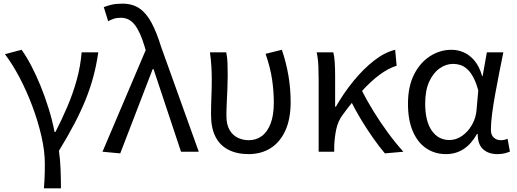

<svg xmlns="http://www.w3.org/2000/svg" viewBox="-20 -829 2822 1049"><path d="M220 200Q222 174 223 155Q224 136 224.5 115Q225 94 225 65Q225 -3 206.5 -84Q188 -165 157 -248Q126 -331 87 -405Q48 -479 7 -533L98 -557Q124 -521 150.5 -470.5Q177 -420 201.5 -360Q226 -300 246 -235.5Q266 -171 278 -108H283Q318 -176 348.5 -247.5Q379 -319 399.5 -393.5Q420 -468 426 -543H517Q507 -474 490.5 -412Q474 -350 449 -287.5Q424 -225 388 -156Q352 -87 302 -5Q309 43 311 97.5Q313 152 313 200Z M637 9 540 0 776 -555 769 -578Q747 -653 717 -692.5Q687 -732 640 -732Q618 -732 601.5 -726.5Q585 -721 571 -713L547 -790Q567 -798 590.5 -803.5Q614 -809 650 -809Q704 -809 742 -783Q780 -757 808 -704.5Q836 -652 860 -574L1066 0H969L819 -451H814Z M1338 13Q1274 13 1227.5 -11Q1181 -35 1157 -82.5Q1133 -130 1133 -202Q1133 -250 1135 -298.5Q1137 -347 1137 -394Q1137 -427 1135 -464Q1133 -501 1127 -543H1216Q1222 -515 1223 -483.5Q1224 -452 1224 -416Q1224 -386 1222.5 -347.5Q1221 -309 1219 -269.5Q1217 -230 1217 -196Q1217 -148 1234.5 -118.5Q1252 -89 1280 -76Q1308 -63 1339 -63Q1379 -63 1409.5 -85Q1440 -107 1458 -152.5Q1476 -198 1476 -269Q1476 -330 1466.5 -395Q1457 -460 1431 -535L1520 -557Q1544 -486 1556 -415Q1568 -344 1568 -271Q1568 -179 1539 -115.5Q1510 -52 1458.5 -19.5Q1407 13 1338 13Z M1721 0V-394Q1721 -427 1719.5 -467Q1718 -507 1710 -543H1801Q1807 -521 1809 -486.5Q1811 -452 1811 -416V-246H1815Q1858 -321 1911 -386Q1964 -451 2022.5 -497Q2081 -543 2139 -557L2147 -470Q2102 -456 2054.5 -421Q2007 -386 1957 -331Q1907 -276 1851 -200Q1827 -167 1817.5 -124.5Q1808 -82 1806 -28V0ZM2083 9Q2053 -26 2019.5 -73.5Q1986 -121 1953.5 -174.5Q1921 -228 1895 -281L1955 -338Q1982 -284 2019.5 -223Q2057 -162 2099.5 -104Q2142 -46 2184 0Z M2417 13Q2356 13 2309 -18.5Q2262 -50 2235.5 -111.5Q2209 -173 2209 -262Q2209 -356 2242 -421.5Q2275 -487 2329.5 -522Q2384 -557 2447 -557Q2481 -557 2513.5 -543Q2546 -529 2572.5 -497.5Q2599 -466 2614 -414H2617L2640 -543H2730Q2719 -490 2707.5 -431Q2696 -372 2685.5 -314.5Q2675 -257 2668.5 -206.5Q2662 -156 2662 -119Q2662 -92 2677.5 -77.5Q2693 -63 2716 -63Q2725 -63 2735 -65Q2745 -67 2753 -71L2766 -1Q2755 4 2738 8.5Q2721 13 2697 13Q2649 13 2619.5 -13.5Q2590 -40 2590 -97H2586Q2524 13 2417 13ZM2436 -64Q2472 -64 2504.5 -86.5Q2537 -109 2559 -147.5Q2581 -186 2584 -232L2593 -335Q2581 -379 2565.5 -407.5Q2550 -436 2532 -452Q2514 -468 2494.5 -474Q2475 -480 2456 -480Q2417 -480 2382 -455.5Q2347 -431 2325 -383Q2303 -335 2303 -263Q2303 -168 2338.5 -116Q2374 -64 2436 -64Z"/></svg>

Font: Noto Sans HK
Style: Regular
Weight: 400
Designer: Ryoko NISHIZUKA 西塚涼子 (kana, bopomofo & ideographs); Paul D. Hunt (Latin, Greek & Cyrillic); Sandoll Communications 산돌커뮤니
Foundry: Adobe
Version: Version 2.004-H2;hotconv 1.0.118;makeotfexe 2.5.65603